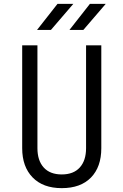

<svg xmlns="http://www.w3.org/2000/svg" viewBox="-20 -965 640 995"><path d="M95 -197V-730H174V-197Q174 -133 206.5 -97Q239 -61 300 -61Q361 -61 393.5 -97Q426 -133 426 -197V-730H505V-197Q505 -100 451.5 -45Q398 10 300 10Q203 10 149 -45.5Q95 -101 95 -197ZM244 -810H172L278 -945H360ZM412 -810H340L446 -945H528Z"/></svg>

Font: JetBrains Mono Semi Light
Style: Regular
Weight: 350
Monospace: yes
Designer: Philipp Nurullin, Konstantin Bulenkov
Foundry: JetBrains
Version: 2.002